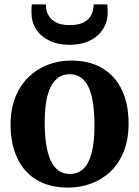

<svg xmlns="http://www.w3.org/2000/svg" viewBox="-20 -841 632 872"><path d="M28 -274Q28 -347 50.5 -401.8Q73 -456.5 111.8 -493Q150.5 -529.5 199.5 -547.8Q248.5 -566 302.5 -566Q387 -566 445.2 -531Q503.5 -496 533.8 -432Q564 -368 564 -281Q564 -206.5 541.5 -151.5Q519 -96.5 480.5 -60.5Q442 -24.5 392.5 -6.8Q343 11 289 11Q226 11 177.5 -8.8Q129 -28.5 95.8 -66Q62.5 -103.5 45.2 -156.2Q28 -209 28 -274ZM298 -51Q334.5 -51 359 -74.5Q383.5 -98 396.2 -146.5Q409 -195 409 -270Q409 -324.5 403 -367.8Q397 -411 383.8 -441.5Q370.5 -472 349 -488Q327.5 -504 296.5 -504Q260.5 -504 235 -480.5Q209.5 -457 196.2 -408.8Q183 -360.5 183 -285Q183 -230 189.5 -186.8Q196 -143.5 209.8 -113.2Q223.5 -83 245.2 -67Q267 -51 298 -51ZM297 -637.5Q243.5 -637.5 204.5 -656.2Q165.5 -675 144.2 -708.2Q123 -741.5 123 -783.5Q123 -792.5 123.2 -803.5Q123.5 -814.5 125 -821H188.5Q188.5 -817 188.8 -812Q189 -807 189.5 -801.5Q193 -783 204 -765.8Q215 -748.5 237.5 -737.8Q260 -727 297 -727Q334 -727 356.5 -737.8Q379 -748.5 390 -765.5Q401 -782.5 403.5 -801.5Q404.5 -807 405 -812Q405.5 -817 405 -821H467.5Q468 -814.5 468.5 -803.8Q469 -793 469 -784Q469 -742 447.5 -708.5Q426 -675 387.5 -656.2Q349 -637.5 297 -637.5Z"/></svg>

Font: Merriweather 28pt
Style: Bold
Weight: 700
Version: Version 2.100